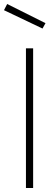

<svg xmlns="http://www.w3.org/2000/svg" viewBox="-38 -942 278 962"><path d="M92 0V-700H128V0ZM-2 -922 190 -826 175 -799 -18 -891Z"/></svg>

Font: Titillium Web
Style: Thin
Weight: 200
Version: Version 1.001;PS 57.000;hotconv 1.0.70;makeotf.lib2.5.55311